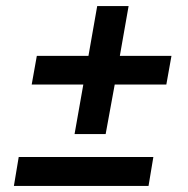

<svg xmlns="http://www.w3.org/2000/svg" viewBox="-20 -616 622 636"><path d="M227 -172 256 -336H85L102 -431H273L302 -596H406L377 -431H548L531 -336H360L330 -172ZM26 0 42 -96H488L472 0Z"/></svg>

Font: Gantari SemiBold
Style: Italic
Weight: 600
Italic angle: -10°
Designer: Anugrah Pasau
Foundry: Lafontype
Version: Version 1.000